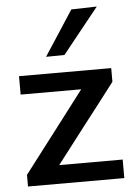

<svg xmlns="http://www.w3.org/2000/svg" viewBox="-55 -820 613 862"><g transform="rotate(-5 252.0 -389.0)"><path d="M36 0V-52.5Q76.5 -105.5 115.2 -156.2Q154 -207 188.5 -252L312 -414H39V-497H454.5V-435.5Q426.5 -399 386.8 -347Q347 -295 311 -249L184 -83.5H470V0ZM167.5 -573Q200.5 -623.5 233.5 -674.2Q266.5 -725 299 -775L414 -778Q372 -725.5 331.2 -674.8Q290.5 -624 250.5 -574Z"/></g></svg>

Font: Commissioner Medium
Style: Regular
Weight: 500
Designer: Kostas Bartsokas
Foundry: Kostas Bartsokas
Version: Version 1.000; ttfautohint (v1.8.3)